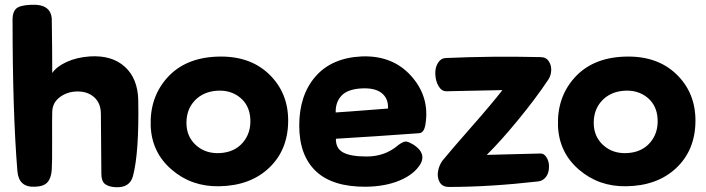

<svg xmlns="http://www.w3.org/2000/svg" viewBox="-20 -735 2988 813"><path d="M201.2 -425.8Q219.7 -453.1 262.2 -472.7Q304.7 -492.2 360.4 -496.1Q454.1 -502 508.8 -452.1Q563.5 -402.3 565.4 -310.5Q569.3 -87.9 543 10.7Q529.3 61.5 467.8 57.6Q438.5 55.7 423.8 43.5Q409.2 31.2 409.2 1Q407.2 -172.9 407.2 -252Q407.2 -297.9 378.9 -323.2Q350.6 -348.6 305.7 -347.7Q263.7 -346.7 232.9 -323.2Q202.1 -299.8 201.2 -261.7Q200.2 -229.5 200.7 -137.2Q201.2 -44.9 199.2 -17.6Q197.3 17.6 181.6 36.1Q166 54.7 127 55.7Q59.6 58.6 53.7 -9.8Q33.2 -259.8 33.2 -654.3Q33.2 -683.6 48.3 -698.2Q63.5 -712.9 112.3 -714.8Q194.3 -718.8 199.2 -656.2Q200.2 -613.3 200.7 -532.7Q201.2 -452.1 201.2 -425.8Z M1200.2 -221.7Q1199.2 -99.6 1119.1 -23.9Q1039.1 51.8 907.2 53.7Q791 55.7 707 -16.6Q623 -88.9 618.2 -200.2Q613.3 -322.3 688 -405.8Q762.7 -489.3 896.5 -495.1Q1035.2 -501 1118.2 -421.9Q1201.2 -342.8 1200.2 -221.7ZM913.1 -86.9Q973.6 -90.8 1008.3 -131.3Q1043 -171.9 1040 -230.5Q1037.1 -289.1 996.1 -322.3Q955.1 -355.5 895.5 -350.6Q838.9 -345.7 804.2 -308.6Q769.5 -271.5 769.5 -214.8Q769.5 -156.2 810.5 -119.6Q851.6 -83 913.1 -86.9Z M1402.3 -147.5Q1401.4 -106.4 1433.1 -89.4Q1464.8 -72.3 1532.2 -72.3Q1611.3 -72.3 1667 -121.1Q1688.5 -136.7 1699.7 -135.7Q1710.9 -134.8 1734.4 -120.1Q1785.2 -85 1760.7 -41Q1734.4 2.9 1673.3 28.8Q1612.3 54.7 1529.3 55.7Q1387.7 56.6 1317.4 -10.3Q1247.1 -77.1 1247.1 -203.1Q1247.1 -332 1315.9 -411.1Q1384.8 -490.2 1511.7 -496.1Q1643.6 -501 1722.2 -412.1Q1800.8 -323.2 1781.2 -207Q1775.4 -171.9 1753.9 -170.9Q1566.4 -157.2 1402.3 -147.5ZM1401.4 -258.8Q1411.1 -258.8 1623 -275.4Q1625 -318.4 1595.7 -341.3Q1566.4 -364.3 1506.8 -360.4Q1450.2 -356.4 1425.3 -329.1Q1400.4 -301.8 1401.4 -258.8Z M2107.4 -353.5 1872.1 -348.6Q1850.6 -347.7 1837.4 -369.6Q1824.2 -391.6 1823.2 -421.9Q1822.3 -449.2 1834.5 -468.8Q1846.7 -488.3 1867.2 -489.3Q2061.5 -498 2268.6 -493.2Q2292 -493.2 2303.7 -475.6Q2315.4 -458 2314 -435.5Q2312.5 -413.1 2300.8 -396.5Q2248 -317.4 2173.8 -227.1Q2099.6 -136.7 2041 -79.1Q2048.8 -79.1 2149.9 -82Q2251 -85 2269.5 -85Q2284.2 -85 2294.4 -68.4Q2304.7 -51.8 2304.7 -30.3Q2304.7 -2 2291.5 14.6Q2278.3 31.2 2258.8 33.2Q2053.7 56.6 1880.9 56.6Q1852.5 56.6 1841.3 35.6Q1830.1 14.6 1835 -10.7Q1839.8 -36.1 1853.5 -54.7Q1886.7 -95.7 1975.6 -196.8Q2064.5 -297.9 2107.4 -353.5Z M2924.8 -221.7Q2923.8 -99.6 2843.8 -23.9Q2763.7 51.8 2631.8 53.7Q2515.6 55.7 2431.6 -16.6Q2347.7 -88.9 2342.8 -200.2Q2337.9 -322.3 2412.6 -405.8Q2487.3 -489.3 2621.1 -495.1Q2759.8 -501 2842.8 -421.9Q2925.8 -342.8 2924.8 -221.7ZM2637.7 -86.9Q2698.2 -90.8 2732.9 -131.3Q2767.6 -171.9 2764.6 -230.5Q2761.7 -289.1 2720.7 -322.3Q2679.7 -355.5 2620.1 -350.6Q2563.5 -345.7 2528.8 -308.6Q2494.1 -271.5 2494.1 -214.8Q2494.1 -156.2 2535.2 -119.6Q2576.2 -83 2637.7 -86.9Z"/></svg>

Font: Gen Jyuu GothicX Heavy
Style: Bold
Weight: 900
Designer: [Source Han Sans]
Ryoko NISHIZUKA  (kana & ideographs); Paul D. Hunt (Latin, Greek & Cyrillic); Wenlong ZHANG  (bopomofo
Version: Version 1.002.20150607